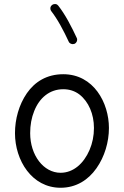

<svg xmlns="http://www.w3.org/2000/svg" viewBox="-20 -888 606 938"><path d="M289.1 -525.4C209 -525.4 150.4 -488.8 111.3 -432.6C72.3 -376 53.2 -305.7 53.2 -237.3C53.2 -104.5 135.7 29.3 275.9 29.3C352.1 29.3 411.1 -8.8 451.2 -65.9C491.2 -122.6 512.2 -194.3 512.2 -262.7C512.2 -385.7 437.5 -525.4 289.1 -525.4ZM289.1 -452.1C319.3 -452.1 345.7 -443.4 368.2 -426.3C413.1 -391.1 439 -330.6 439 -262.7C439 -224.1 431.6 -188.5 417.5 -155.3C388.7 -88.4 337.9 -43.9 275.9 -43.9C192.9 -43.9 127.4 -129.4 127.4 -237.3C127.4 -276.9 133.8 -312.5 147 -345.2C172.4 -409.7 222.2 -452.1 289.1 -452.1ZM234.4 -863.8C225.1 -856.4 226.1 -848.1 226.1 -846.2C226.1 -841.3 227.5 -836.9 230.5 -833.5C243.7 -816.4 258.8 -793.9 274.9 -765.1C291 -736.3 304.2 -709.5 315.4 -685.1C319.8 -674.8 330.1 -672.4 335.9 -672.4C338.4 -672.4 341.3 -672.9 343.8 -673.8C355 -679.2 356.9 -689 356.9 -694.3C356.9 -697.3 356.4 -700.2 355 -702.6C343.3 -728.5 329.1 -756.3 313 -786.1C296.4 -815.9 280.3 -840.3 264.6 -860.4C257.3 -869.6 249.5 -868.2 247.6 -868.2C242.7 -868.2 238.3 -866.7 234.4 -863.8Z"/></svg>

Font: Mikhak
Style: Regular
Weight: 400
Designer: Amin Abedi
Version: Version 3.2